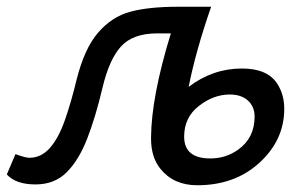

<svg xmlns="http://www.w3.org/2000/svg" viewBox="-42 -532 892 563"><path d="M574.7 -67.4Q620.1 -67.4 655.8 -92.8Q704.6 -127.4 704.6 -189.9Q704.6 -219.2 685.1 -237.1Q665.5 -254.9 631.8 -254.9Q584.5 -254.9 541.3 -221.4Q498 -188 498 -131.3Q498 -67.4 574.7 -67.4ZM459 -434.1H418.9Q348.1 -434.1 313.2 -396.2Q278.3 -358.4 258.3 -273.7Q238.3 -189 213.9 -126Q189.5 -63 153.8 -27.1Q118.2 8.8 62 8.8Q4.4 8.8 -22 -20.5L3.4 -80.1Q32.7 -69.3 43.9 -69.3Q79.1 -69.3 104.7 -98.6Q130.4 -127.9 148.9 -181.6Q167.5 -235.4 182.1 -296.4Q205.1 -389.2 245.4 -436Q285.6 -482.9 340.1 -497.6Q394.5 -512.2 478.5 -512.2H577.1Q531.7 -381.3 511.2 -277.3Q582 -331.1 667.5 -331.1Q743.2 -331.1 771.5 -285.6Q791.5 -254.4 791.5 -212.9Q791.5 -121.6 719.2 -55.2Q647 11.2 536.6 11.2Q467.3 11.2 428.7 -36.6Q400.9 -70.3 400.9 -126V-129.4Q401.9 -248.5 459 -434.1Z"/></svg>

Font: Cadman
Style: Italic
Weight: 400
Italic angle: -12°
Designer: Paul James MIller
Foundry: High-Logic / Made with FontCreator
Version: Version 2.114;March 28, 2021;FontCreator 13.0.0.2683 64-bit